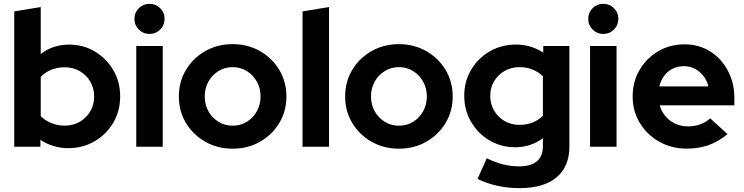

<svg xmlns="http://www.w3.org/2000/svg" viewBox="-20 -759 3848 993"><path d="M53.7 0V-700L190.7 -722.7V-479.5Q253.2 -528.3 336.6 -528.3Q411.2 -528.3 471.1 -492.4Q530.9 -456.5 566.2 -395.9Q601.5 -335.4 601.5 -260.3Q601.5 -185.2 565.9 -124.5Q530.2 -63.9 469.3 -28.3Q408.3 7.3 332.8 7.3Q293.8 7.3 256.9 -3.8Q220.1 -14.8 188.9 -35.7V0ZM314.6 -109.2Q358.3 -109.2 392.4 -129Q426.6 -148.8 446.8 -183Q467 -217.2 467 -260Q467 -302.9 446.8 -337.2Q426.6 -371.5 392.1 -391.3Q357.6 -411.1 314.6 -411.1Q276.9 -411.1 245.3 -398.3Q213.8 -385.5 190.7 -361.1V-158.2Q213.1 -135.5 245.5 -122.4Q277.9 -109.2 314.6 -109.2Z M684.7 0V-521H821.7V0ZM753.1 -583.4Q720.7 -583.4 698 -606.1Q675.3 -628.8 675.3 -661.4Q675.3 -694.1 698 -716.6Q720.7 -739.2 753.1 -739.2Q785.6 -739.2 808.3 -716.7Q831.1 -694.1 831.1 -661.3Q831.1 -628.8 808.3 -606.1Q785.6 -583.4 753.1 -583.4Z M1183.2 10Q1105 10 1041.8 -25.9Q978.7 -61.8 941.8 -123Q905 -184.2 905 -260Q905 -336.2 941.7 -397.5Q978.4 -458.8 1041.7 -494.8Q1105 -530.7 1183.1 -530.7Q1261.5 -530.7 1324.5 -494.8Q1387.5 -458.8 1424.4 -397.5Q1461.3 -336.2 1461.3 -260Q1461.3 -184.2 1424.5 -123Q1387.6 -61.8 1324.6 -25.9Q1261.6 10 1183.2 10ZM1183.2 -108.9Q1224.1 -108.9 1256.8 -129.1Q1289.5 -149.3 1308.5 -183.6Q1327.5 -217.9 1327.5 -260.4Q1327.5 -302.9 1308.3 -337.1Q1289.1 -371.3 1256.4 -391.6Q1223.6 -411.8 1183.2 -411.8Q1142.9 -411.8 1110.1 -391.6Q1077.2 -371.3 1058 -337.1Q1038.8 -302.9 1038.8 -260.4Q1038.8 -217.9 1057.9 -183.6Q1077.1 -149.3 1109.9 -129.1Q1142.8 -108.9 1183.2 -108.9Z M1544.7 0V-700L1681.7 -722.7V0Z M2043.2 10Q1965 10 1901.8 -25.9Q1838.7 -61.8 1801.8 -123Q1765 -184.2 1765 -260Q1765 -336.2 1801.7 -397.5Q1838.4 -458.8 1901.7 -494.8Q1965 -530.7 2043.1 -530.7Q2121.5 -530.7 2184.5 -494.8Q2247.5 -458.8 2284.4 -397.5Q2321.3 -336.2 2321.3 -260Q2321.3 -184.2 2284.5 -123Q2247.6 -61.8 2184.6 -25.9Q2121.6 10 2043.2 10ZM2043.2 -108.9Q2084.1 -108.9 2116.8 -129.1Q2149.5 -149.3 2168.5 -183.6Q2187.5 -217.9 2187.5 -260.4Q2187.5 -302.9 2168.3 -337.1Q2149.1 -371.3 2116.4 -391.6Q2083.6 -411.8 2043.2 -411.8Q2002.9 -411.8 1970.1 -391.6Q1937.2 -371.3 1918 -337.1Q1898.8 -302.9 1898.8 -260.4Q1898.8 -217.9 1917.9 -183.6Q1937.1 -149.3 1969.9 -129.1Q2002.8 -108.9 2043.2 -108.9Z M2667.3 214Q2606.7 214 2551.1 201.6Q2495.4 189.1 2449.8 166.3L2497.6 59.6Q2541.1 80.8 2582.1 91.1Q2623.2 101.4 2664.3 101.4Q2725.3 101.4 2756.6 75.2Q2787.8 49.1 2787.8 -2.6V-44Q2723.8 2.6 2644.6 2.6Q2571.3 2.6 2511.4 -32.9Q2451.6 -68.3 2416.3 -128.9Q2381 -189.6 2381 -263.7Q2381 -337.9 2416.6 -398.2Q2452.3 -458.5 2513.2 -493.5Q2574.1 -528.6 2649.4 -528.6Q2687.4 -528.6 2723.3 -517.9Q2759.1 -507.2 2789.6 -486.8V-521H2924.8V-1.5Q2924.8 102.4 2858.4 158.2Q2792 214 2667.3 214ZM2666.3 -113.2Q2703.6 -113.2 2734.6 -125.5Q2765.7 -137.8 2787.8 -160.8V-364.6Q2765.7 -386.5 2734.5 -399.2Q2703.3 -411.8 2667 -411.8Q2624.3 -411.8 2590 -392.2Q2555.6 -372.5 2535.6 -339.1Q2515.5 -305.6 2515.5 -263.7Q2515.5 -221.2 2535.4 -187Q2555.2 -152.8 2589.6 -133Q2623.9 -113.2 2666.3 -113.2Z M3031.7 0V-521H3168.7V0ZM3100.1 -583.4Q3067.7 -583.4 3045 -606.1Q3022.3 -628.8 3022.3 -661.4Q3022.3 -694.1 3045 -716.6Q3067.7 -739.2 3100.1 -739.2Q3132.6 -739.2 3155.3 -716.7Q3178.1 -694.1 3178.1 -661.3Q3178.1 -628.8 3155.3 -606.1Q3132.6 -583.4 3100.1 -583.4Z M3531.4 9.7Q3453 9.7 3389.5 -26.2Q3326 -62.1 3289 -123.3Q3252 -184.4 3252 -260.3Q3252 -335.9 3287.5 -396.9Q3323 -457.9 3384 -493.8Q3445 -529.7 3519.7 -529.7Q3594.6 -529.7 3652.7 -493.1Q3710.9 -456.5 3744.5 -393.3Q3778.2 -330.2 3778.2 -249.6V-214.4H3391.5Q3401.1 -182.6 3421.6 -157.9Q3442.1 -133.2 3472.3 -119.3Q3502.6 -105.4 3538 -105.4Q3572.7 -105.4 3602.6 -116.3Q3632.4 -127.2 3653.1 -147.1L3742.8 -65.2Q3695 -26.3 3644.5 -8.3Q3594 9.7 3531.4 9.7ZM3389.9 -312H3643.4Q3636 -343.4 3617.5 -366.8Q3599 -390.1 3573.3 -403.5Q3547.6 -416.8 3517 -416.8Q3485.5 -416.8 3459.5 -404Q3433.5 -391.1 3415.6 -367.8Q3397.7 -344.4 3389.9 -312Z"/></svg>

Font: Red Hat Display VF
Style: Regular
Weight: 300
Designer: Pentagram, MCKL
Foundry: Pentagram, MCKL
Version: Version 1.023